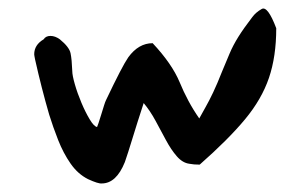

<svg xmlns="http://www.w3.org/2000/svg" viewBox="-20 -393 716 449"><path d="M218 36Q210 37 186 26Q162 14 145 -10.5Q128 -35 116 -65.5Q104 -96 95 -125Q77 -187 62 -254Q61 -259 60.5 -262Q60 -265 60 -266Q60 -288 82 -301Q87 -309 98 -309Q109 -309 120 -301Q142 -283 145 -268.5Q148 -254 149 -227Q149 -217 155 -196Q161 -175 170.5 -152.5Q180 -130 190 -113.5Q200 -97 207 -96Q208 -98 210.5 -105.5Q213 -113 217 -126Q221 -139 223.5 -147Q226 -155 228 -159Q247 -199 260 -224Q273 -249 280 -259Q304 -292 337 -292Q382 -244 400 -201Q409 -179 420.5 -157.5Q432 -136 446 -116L461 -143Q469 -157 478.5 -177Q488 -197 499 -225Q509 -249 517 -268Q525 -287 537.5 -307Q550 -327 570 -353Q578 -364 592 -372Q606 -380 626 -327Q626 -261 609 -211Q592 -161 553 -114Q514 -67 447 -8Q440 -8 434 -8.5Q428 -9 423 -10Q407 -12 393.5 -27.5Q380 -43 368 -65.5Q356 -88 343.5 -111Q331 -134 316 -152Q300 -103 289.5 -68.5Q279 -34 272 -14Q252 36 218 36Z"/></svg>

Font: Mansalva
Style: Regular
Weight: 400
Designer: Carolina Short
Foundry: Carolina Short
Version: Version 2.112; ttfautohint (v1.8.4.7-5d5b)